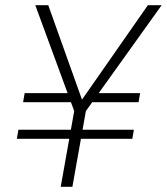

<svg xmlns="http://www.w3.org/2000/svg" viewBox="-20 -720 643 740"><path d="M45 -185 51 -220H496L490 -185ZM271 -326H69L75 -361H264ZM312 -326 331 -361H520L514 -326ZM214 0 266 -292 116 -700H166L296 -336L550 -700H603L311 -292L259 0Z"/></svg>

Font: DM Sans 20pt ExtraLight
Style: Italic
Weight: 250
Italic angle: -10°
Version: Version 4.004;gftools[0.9.30]